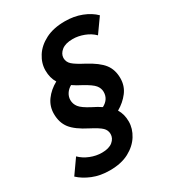

<svg xmlns="http://www.w3.org/2000/svg" viewBox="-266 -820 1030 1135"><g transform="rotate(-30 249.0 -252.5)"><path d="M-55 122 14 24Q41 51 80 66.5Q119 82 158 82Q207 82 232 61Q257 40 257 11Q257 -15 238 -33.5Q219 -52 165 -80Q88 -119 57 -159Q26 -199 26 -259Q26 -310 55.5 -350.5Q85 -391 134 -418Q111 -455 111 -506Q111 -555 139.5 -600Q168 -645 222.5 -673Q277 -701 355 -701Q417 -701 468.5 -681Q520 -661 553 -628L484 -531Q457 -558 418.5 -572.5Q380 -587 343 -587Q293 -587 267 -566Q241 -545 240 -517Q240 -489 261 -470Q282 -451 336 -423Q411 -383 441.5 -343.5Q472 -304 472 -246Q472 -193 441.5 -153Q411 -113 364 -86Q387 -50 387 1Q387 49 359 94Q331 139 278 167.5Q225 196 147 196Q82 196 30.5 175Q-21 154 -55 122ZM151 -281Q151 -254 168 -232Q185 -210 239 -182Q256 -174 270.5 -165.5Q285 -157 297 -149Q346 -175 346 -225Q346 -250 329 -271Q312 -292 257 -322Q241 -330 226.5 -338.5Q212 -347 199 -356Q176 -343 163.5 -323Q151 -303 151 -281Z"/></g></svg>

Font: Radio Canada Condensed SemiBold
Style: Italic
Weight: 600
Width: 3
Italic angle: -12°
Designer: Charles Daoud, Etienne Aubert Bonn, Alexandre Saumier Demers, Jacques Le Bailly
Foundry: Radio-Canada
Version: Version 2.104; ttfautohint (v1.8.4.7-5d5b);gftools[0.9.28.de